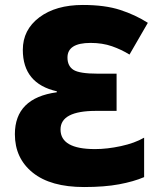

<svg xmlns="http://www.w3.org/2000/svg" viewBox="-20 -744 640 774"><path d="M319 10Q401 10 460 -1Q519 -12 561 -30V-189Q523 -167 467.5 -155Q412 -143 363 -143Q224 -143 224 -222Q224 -297 367 -297H450V-447H375Q300 -447 276 -462.5Q252 -478 252 -512Q252 -571 345 -571Q393 -571 431.5 -557.5Q470 -544 502 -524L576 -652Q526 -684 464.5 -704Q403 -724 314 -724Q205 -724 138.5 -674Q72 -624 72 -543Q72 -407 209 -376V-372Q40 -349 40 -203Q40 -106 112 -48Q184 10 319 10Z"/></svg>

Font: Noto Sans Mono Extra
Style: Regular
Weight: 800
Designer: Monotype Design Team
Foundry: Monotype Imaging Inc.
Version: Version 1.900